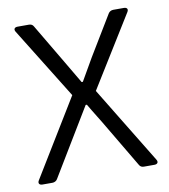

<svg xmlns="http://www.w3.org/2000/svg" viewBox="-74 -688 660 751"><g transform="rotate(-10 256.5 -312.5)"><path d="M210 -324.2 23.4 -18.6C16.6 -7.8 22.5 0 34.2 0H74.2C82 0 89.8 -3.9 93.8 -10.7L254.9 -277.3H259.8C281.2 -240.2 300.8 -210.9 319.3 -178.7L418.9 -10.7C422.9 -2.9 429.7 0 437.5 0H479.5C491.2 0 497.1 -7.8 490.2 -18.6L303.7 -324.2L478.5 -606.4C485.4 -617.2 480.5 -625 467.8 -625H425.8C418 -625 410.2 -621.1 406.2 -614.3L310.5 -456.1L259.8 -368.2H254.9C234.4 -402.3 220.7 -426.8 203.1 -456.1L109.4 -614.3C105.5 -622.1 98.6 -625 90.8 -625H45.9C33.2 -625 28.3 -617.2 35.2 -606.4Z"/></g></svg>

Font: Ed Sans Neue Light
Style: Regular
Weight: 300
Designer: Stephen Hutchings
Version: Version 1.004;PS 001.004;hotconv 1.0.88;makeotf.lib2.5.64775